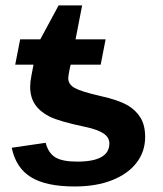

<svg xmlns="http://www.w3.org/2000/svg" viewBox="-20 -672 596 702"><path d="M510.7 -171.4Q510.7 -117.7 479.2 -76.9Q447.8 -36.1 389.9 -13.2Q332 9.8 252.9 9.8Q148.4 9.8 93.3 -24.2Q38.1 -58.1 22.9 -131.8L147 -149.9Q156.7 -112.3 182.4 -96.7Q208 -81.1 262.2 -81.1Q379.9 -81.1 379.9 -147.5Q379.9 -169.4 358.9 -183.8Q337.9 -198.2 292 -208Q194.8 -228.5 160.6 -246.1Q126 -263.7 108.2 -290Q90.3 -316.4 90.3 -354.5Q90.3 -372.6 94.7 -394.5Q96.7 -404.8 98.6 -415Q100.6 -425.3 102.5 -435.5H35.6L53.7 -528.3H127.4L194.3 -652.3H280.3L256.3 -528.3H366.2L348.1 -435.5H238.3L233.9 -416Q229.5 -392.6 229.5 -386.2Q229.5 -363.8 252.7 -350.6Q275.9 -337.4 343.8 -321.8Q379.4 -314 404.8 -305.2Q430.2 -296.4 445.8 -287.6Q476.6 -269.5 493.7 -241.7Q510.7 -213.9 510.7 -171.4Z"/></svg>

Font: Arimo
Style: Bold Italic
Weight: 700
Italic angle: -12°
Designer: Steve Matteson
Foundry: Monotype Imaging Inc.
Version: Version 1.33